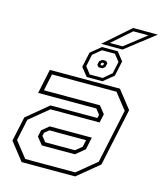

<svg xmlns="http://www.w3.org/2000/svg" viewBox="-128 -982 910 1076"><g transform="rotate(15 326.5 -444.0)"><path d="M100.5 0 19.5 -103 50 -245.5 174.5 -348.5H446.5L451 -368L427 -398.5H89.5L119.5 -540H526L607 -437L536 -103L411 0ZM185.5 -119.5 151.5 -162 159.5 -200 200.5 -234H445L430 -163L377.5 -119.5ZM115.5 -22H405.5L517.5 -114L584 -427L512 -518.5H137.5L117 -421H442L476 -378L465 -327.5H180L70 -237L43.5 -113ZM199.5 -141.5H372L409 -172L417.5 -212H204.5L179 -191L175 -172ZM329.5 -555 290.5 -603.5 309 -690.5 368.5 -739.5H460L498.5 -690.5L480 -603.5L421 -555ZM342 -573H417L464.5 -613L479.5 -682.5L448 -722H373.5L325.5 -682.5L311 -613ZM378.5 -625 369 -637 373.5 -658.5 388 -670H412L421 -658.5L416 -637L402.5 -625ZM389 -639.5H397.5L401.5 -643L403.5 -651.5L400.5 -655H392L388 -651.5L386 -643ZM359.5 -755.5 509.5 -887.5H653L483 -755.5ZM405 -773H479L603 -870H515.5Z"/></g></svg>

Font: Tourney Thin ExtraLight
Style: Italic
Weight: 250
Italic angle: -12°
Version: Version 1.015